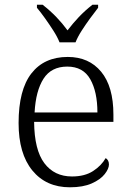

<svg xmlns="http://www.w3.org/2000/svg" viewBox="-20 -786 554 816"><path d="M277 10Q176 10 117.5 -61.5Q59 -133 59 -263Q59 -404 113.5 -474Q168 -544 268 -544Q358 -544 410 -481Q462 -418 462 -299V-268H125Q126 -149 168.5 -92.5Q211 -36 286 -36Q340 -36 375.5 -59Q411 -82 429 -114Q435 -111 439 -104Q443 -97 443 -87Q443 -69 425 -46Q407 -23 370 -6.5Q333 10 277 10ZM394 -308Q394 -396 363.5 -449.5Q333 -503 266 -503Q198 -503 165 -451.5Q132 -400 127 -308ZM233 -606Q224 -629 207 -655.5Q190 -682 171.5 -708Q153 -734 137 -753V-766H161Q194 -740 219.5 -713.5Q245 -687 267 -657Q290 -687 315 -713.5Q340 -740 373 -766H397V-753Q382 -734 363 -708Q344 -682 327 -655.5Q310 -629 301 -606Z"/></svg>

Font: Noto Serif Gurmukhi Light
Style: Regular
Weight: 300
Designer: Vaibhav Singh and the Monotype Design Team
Foundry: Monotype Imaging Inc.
Version: Version 2.004; ttfautohint (v1.8.4.7-5d5b)